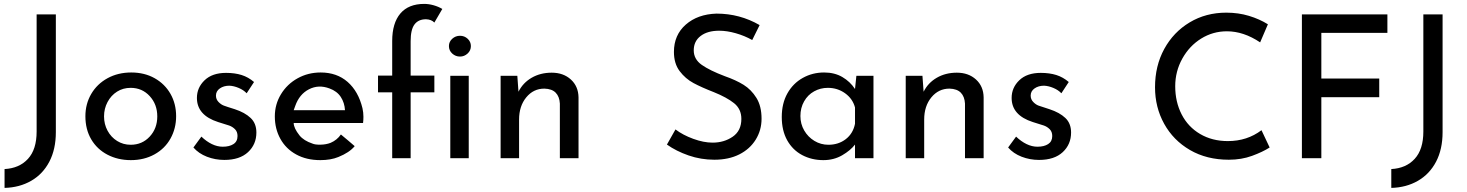

<svg xmlns="http://www.w3.org/2000/svg" viewBox="-20 -795 7374 965"><path d="M2.9 149.4V54.7Q77.1 50.8 120.6 3.4Q164.1 -43.9 164.1 -133.8V-722.7H260.7V-130.9Q260.7 -44.9 228 17.6Q195.3 80.1 136.7 113.8Q78.1 147.5 2.9 149.4Z M639.6 -430.7Q706.1 -430.7 757.3 -401.9Q808.6 -373 836.9 -323.2Q865.2 -273.4 865.2 -210.9Q865.2 -149.4 836.9 -98.6Q808.6 -47.9 756.3 -19Q704.1 9.8 637.7 9.8Q572.3 9.8 520 -17.6Q467.8 -44.9 438.5 -94.7Q409.2 -144.5 409.2 -210.9Q409.2 -272.5 438.5 -322.8Q467.8 -373 520.5 -401.9Q573.2 -430.7 639.6 -430.7ZM636.7 -67.4Q694.3 -67.4 732.4 -108.4Q770.5 -149.4 770.5 -210Q770.5 -270.5 732.4 -312Q694.3 -353.5 636.7 -353.5Q598.6 -353.5 568.4 -334.5Q538.1 -315.4 520.5 -282.2Q502.9 -249 502.9 -210Q502.9 -170.9 520.5 -138.2Q538.1 -105.5 568.8 -86.4Q599.6 -67.4 636.7 -67.4Z M952.1 -53.7 992.2 -108.4Q1017.6 -84 1044.9 -70.8Q1072.3 -57.6 1099.6 -57.6Q1132.8 -57.6 1153.3 -70.8Q1173.8 -84 1173.8 -111.3Q1173.8 -132.8 1161.1 -145.5Q1148.4 -158.2 1131.8 -164.1Q1115.2 -169.9 1076.2 -181.6Q969.7 -215.8 969.7 -302.7Q969.7 -354.5 1008.3 -391.6Q1046.9 -428.7 1116.2 -428.7Q1160.2 -428.7 1194.3 -418Q1228.5 -407.2 1256.8 -382.8L1219.7 -326.2Q1204.1 -342.8 1179.7 -353Q1155.3 -363.3 1132.8 -364.3Q1104.5 -364.3 1085 -350.6Q1065.4 -336.9 1065.4 -314.5Q1065.4 -295.9 1078.1 -282.7Q1090.8 -269.5 1105 -264.2Q1119.1 -258.8 1160.2 -246.1Q1210.9 -229.5 1239.7 -202.1Q1268.6 -174.8 1268.6 -128.9Q1268.6 -69.3 1226.6 -30.3Q1184.6 8.8 1107.4 8.8Q1061.5 8.8 1020 -7.3Q978.5 -23.4 952.1 -53.7Z M1456.1 -176.8Q1456.1 -151.4 1485.4 -114.3Q1506.8 -87.9 1550.8 -73.2Q1563.5 -67.4 1591.3 -67.9Q1619.1 -68.4 1641.6 -77.1Q1673.8 -90.8 1693.4 -119.1Q1700.2 -113.3 1729 -89.4Q1757.8 -65.4 1762.7 -60.5Q1736.3 -28.3 1680.7 -5.9Q1642.6 9.8 1589.8 9.8Q1520.5 9.8 1468.8 -18.6Q1417 -46.9 1389.2 -97.2Q1361.3 -147.5 1361.3 -210Q1361.3 -270.5 1392.1 -321.3Q1422.9 -372.1 1475.6 -401.4Q1528.3 -430.7 1591.8 -430.7Q1672.9 -430.7 1727.1 -383.3Q1781.2 -335.9 1801.8 -251Q1806.6 -229.5 1806.6 -208Q1806.6 -192.4 1804.7 -176.8ZM1463.9 -262.7Q1459 -249 1456.1 -241.2H1713.9Q1711.9 -278.3 1692.9 -307.6Q1673.8 -336.9 1635.7 -350.6Q1581.1 -371.1 1532.7 -346.2Q1484.4 -321.3 1463.9 -262.7Z M1951.2 -331.1H1879.9V-415H1951.2V-588.9Q1951.2 -678.7 1992.2 -727.1Q2033.2 -775.4 2112.3 -775.4Q2134.8 -775.4 2159.2 -768.6Q2183.6 -761.7 2203.1 -750L2163.1 -681.6Q2148.4 -697.3 2121.1 -698.2Q2083 -698.2 2063.5 -672.4Q2043.9 -646.5 2043.9 -587.9V-415H2163.1V-331.1H2043.9V0H1951.2ZM2292 -615.2Q2314.5 -615.2 2330.6 -600.1Q2346.7 -585 2346.7 -563.5Q2346.7 -541 2330.1 -525.9Q2313.5 -510.7 2292 -510.7Q2269.5 -510.7 2252.9 -525.9Q2236.3 -541 2236.3 -563.5Q2236.3 -585 2252.9 -600.1Q2269.5 -615.2 2292 -615.2ZM2335.9 -414.1V0H2243.2V-414.1Z M2887.7 -305.7V0H2793.9V-274.4Q2792 -309.6 2772.9 -329.1Q2753.9 -348.6 2715.8 -349.6Q2661.1 -349.6 2625 -305.7Q2588.9 -261.7 2588.9 -194.3V0H2496.1V-414.1H2580.1L2585.9 -334Q2608.4 -378.9 2652.3 -404.3Q2696.3 -429.7 2752.9 -429.7Q2811.5 -429.7 2849.1 -395.5Q2886.7 -361.3 2887.7 -305.7Z M3594.7 -640.6Q3536.1 -640.6 3501.5 -614.3Q3466.8 -587.9 3466.8 -542Q3466.8 -497.1 3507.3 -468.8Q3547.9 -440.4 3623 -412.1Q3678.7 -392.6 3717.3 -368.7Q3755.9 -344.7 3781.7 -303.2Q3807.6 -261.7 3807.6 -198.2Q3807.6 -140.6 3778.3 -93.3Q3749 -45.9 3695.8 -19Q3642.6 7.8 3570.3 7.8Q3502.9 7.8 3440.9 -13.7Q3378.9 -35.2 3332 -68.4L3375 -144.5Q3412.1 -116.2 3464.4 -97.2Q3516.6 -78.1 3561.5 -78.1Q3619.1 -78.1 3662.6 -107.9Q3706.1 -137.7 3706.1 -197.3Q3706.1 -247.1 3669.4 -276.4Q3632.8 -305.7 3567.4 -332Q3506.8 -355.5 3465.8 -377.4Q3424.8 -399.4 3396 -437.5Q3367.2 -475.6 3367.2 -534.2Q3367.2 -619.1 3426.8 -671.4Q3486.3 -723.6 3581.1 -726.6Q3698.2 -726.6 3797.9 -668.9L3760.7 -593.8Q3722.7 -615.2 3678.2 -627.9Q3633.8 -640.6 3594.7 -640.6Z M4370.1 -414.1V0H4277.3V-68.4Q4254.9 -39.1 4212.9 -14.6Q4170.9 9.8 4118.2 9.8Q4059.6 9.8 4011.7 -15.6Q3963.9 -41 3936.5 -89.8Q3909.2 -138.7 3909.2 -207Q3909.2 -275.4 3937.5 -325.7Q3965.8 -376 4014.6 -403.3Q4063.5 -430.7 4122.1 -430.7Q4174.8 -430.7 4213.9 -407.7Q4252.9 -384.8 4277.3 -347.7L4284.2 -414.1ZM4277.3 -172.9V-254.9Q4265.6 -298.8 4227.5 -326.2Q4189.5 -353.5 4140.6 -353.5Q4103.5 -353.5 4071.8 -335.9Q4040 -318.4 4021.5 -285.6Q4002.9 -252.9 4002.9 -211.9Q4002.9 -171.9 4022 -139.2Q4041 -106.4 4073.2 -86.9Q4105.5 -67.4 4143.6 -67.4Q4194.3 -67.4 4231 -95.7Q4267.6 -124 4277.3 -172.9Z M4923.8 -305.7V0H4830.1V-274.4Q4828.1 -309.6 4809.1 -329.1Q4790 -348.6 4752 -349.6Q4697.3 -349.6 4661.1 -305.7Q4625 -261.7 4625 -194.3V0H4532.2V-414.1H4616.2L4622.1 -334Q4644.5 -378.9 4688.5 -404.3Q4732.4 -429.7 4789.1 -429.7Q4847.7 -429.7 4885.3 -395.5Q4922.9 -361.3 4923.8 -305.7Z M5046.9 -53.7 5086.9 -108.4Q5112.3 -84 5139.6 -70.8Q5167 -57.6 5194.3 -57.6Q5227.5 -57.6 5248 -70.8Q5268.6 -84 5268.6 -111.3Q5268.6 -132.8 5255.9 -145.5Q5243.2 -158.2 5226.6 -164.1Q5210 -169.9 5170.9 -181.6Q5064.5 -215.8 5064.5 -302.7Q5064.5 -354.5 5103 -391.6Q5141.6 -428.7 5210.9 -428.7Q5254.9 -428.7 5289.1 -418Q5323.2 -407.2 5351.6 -382.8L5314.5 -326.2Q5298.8 -342.8 5274.4 -353Q5250 -363.3 5227.5 -364.3Q5199.2 -364.3 5179.7 -350.6Q5160.2 -336.9 5160.2 -314.5Q5160.2 -295.9 5172.9 -282.7Q5185.5 -269.5 5199.7 -264.2Q5213.9 -258.8 5254.9 -246.1Q5305.7 -229.5 5334.5 -202.1Q5363.3 -174.8 5363.3 -128.9Q5363.3 -69.3 5321.3 -30.3Q5279.3 8.8 5202.1 8.8Q5156.2 8.8 5114.7 -7.3Q5073.2 -23.4 5046.9 -53.7Z M6156.2 7.8Q6044.9 7.8 5960.9 -41Q5877 -89.8 5831.1 -172.9Q5785.2 -255.9 5785.2 -356.4Q5785.2 -463.9 5831.5 -548.8Q5877.9 -633.8 5959.5 -682.6Q6041 -731.4 6143.6 -731.4Q6204.1 -731.4 6257.3 -715.3Q6310.5 -699.2 6352.5 -672.9L6313.5 -582Q6230.5 -637.7 6146.5 -637.7Q6076.2 -637.7 6017.1 -601.1Q5958 -564.5 5922.4 -500.5Q5886.7 -436.5 5886.7 -361.3Q5886.7 -283.2 5918.9 -220.2Q5951.2 -157.2 6011.7 -121.6Q6072.3 -85.9 6151.4 -85.9Q6248 -85.9 6320.3 -140.6L6361.3 -53.7Q6326.2 -31.2 6272.9 -11.7Q6219.7 7.8 6156.2 7.8Z M6953.1 -722.7V-629.9H6621.1V-400.4H6912.1V-306.6H6621.1V0H6523.4V-722.7Z M6972.7 149.4V54.7Q7046.9 50.8 7090.3 3.4Q7133.8 -43.9 7133.8 -133.8V-722.7H7230.5V-130.9Q7230.5 -44.9 7197.8 17.6Q7165 80.1 7106.4 113.8Q7047.9 147.5 6972.7 149.4Z"/></svg>

Font: Josefin Sans CFJ
Style: Regular
Weight: 400
Designer: Santiago Orozco
Foundry: Typemade
Version: Version 2.000